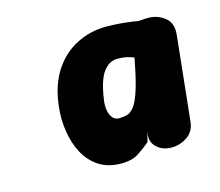

<svg xmlns="http://www.w3.org/2000/svg" viewBox="-73 -1133 726 633"><g transform="rotate(-15 290.5 -816.5)"><path d="M269 -592Q224 -592 193 -612.2Q162 -632.5 144 -666.2Q126 -700 119.5 -741.2Q113 -782.5 117.5 -824Q125 -896.5 156.2 -944.8Q187.5 -993 234.8 -1017Q282 -1041 336.5 -1041Q354 -1041 376.5 -1039.5Q399 -1038 427.5 -1034L435 -1032.5Q443.5 -1030.5 454.8 -1031.8Q466 -1033 478.5 -1033Q509 -1033 533.8 -1013.8Q558.5 -994.5 554.5 -955L524 -665Q520.5 -633 495.8 -616.5Q471 -600 442.5 -600Q411 -600 390.8 -619.8Q370.5 -639.5 379 -675.5L370 -638Q353 -623.5 329.8 -607.8Q306.5 -592 269 -592ZM267 -809.5Q264 -788.5 267.2 -772.5Q270.5 -756.5 278.8 -747.2Q287 -738 299.5 -738Q314 -738 326.5 -741.2Q339 -744.5 350.2 -758Q361.5 -771.5 372 -801Q382.5 -830.5 393.5 -883L400.5 -918.5Q392.5 -922 378.5 -925.5Q364.5 -929 344 -929Q316.5 -929 296.5 -902.2Q276.5 -875.5 267 -809.5Z"/></g></svg>

Font: Edu SA Hand Cursive
Style: Regular
Weight: 400
Designer: Tina and Corey Anderson, Eben Sorkin, Mirko Velimirovic
Foundry: Google for Education
Version: Version 2.000